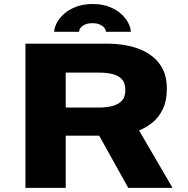

<svg xmlns="http://www.w3.org/2000/svg" viewBox="-20 -912 915 932"><path d="M103.5 0V-700H508Q538 -700 575.5 -694.8Q613 -689.5 650.8 -676Q688.5 -662.5 720 -638Q751.5 -613.5 770.8 -575.2Q790 -537 790 -482.5Q790 -424 771.2 -384Q752.5 -344 721.8 -318.5Q691 -293 655 -279L817.5 0H602.5L461.5 -253.5H299V0ZM299 -390H461Q493.5 -390 522.8 -396.8Q552 -403.5 570.2 -421.8Q588.5 -440 588.5 -474.5Q588.5 -510 570.8 -528.2Q553 -546.5 524.2 -553Q495.5 -559.5 461.5 -559.5H299ZM429.5 -892.5Q477.5 -892.5 512.5 -878.2Q547.5 -864 570.2 -842.5Q593 -821 604 -798Q615 -775 615 -757.5H494Q494 -773.5 476.2 -786.5Q458.5 -799.5 428.5 -799.5Q398.5 -799.5 381.2 -786.5Q364 -773.5 364 -757.5H243Q243 -775 254.2 -798Q265.5 -821 288.5 -842.5Q311.5 -864 346.8 -878.2Q382 -892.5 429.5 -892.5Z"/></svg>

Font: Trispace SemiExpanded ExtraBold
Style: Regular
Weight: 800
Width: 6
Designer: Tyler Finck
Foundry: Etcetera Type Company
Version: Version 1.210; ttfautohint (v1.8.3)